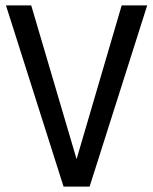

<svg xmlns="http://www.w3.org/2000/svg" viewBox="-20 -687 564 707"><path d="M262 -101 428 -667H522L310 0H214L2 -667H95Z"/></svg>

Font: Epunda Sans
Style: Regular
Weight: 400
Designer: Simon Atzbach
Foundry: typofactur
Version: Version 2.204; ttfautohint (v1.8.4.7-5d5b)